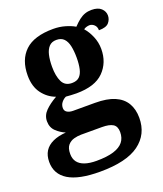

<svg xmlns="http://www.w3.org/2000/svg" viewBox="-148 -671 856 1008"><g transform="rotate(-20 280.0 -167.0)"><path d="M236 240Q118 240 60 204.5Q2 169 2 101Q2 65 17.5 40.5Q33 16 63.5 2Q94 -12 137 -15Q110 -26 87 -47.5Q64 -69 64 -104Q64 -137 89 -162Q114 -187 153 -209Q109 -225 80 -264Q51 -303 51 -364Q51 -452 102 -500.5Q153 -549 260 -549Q295 -549 326 -540Q357 -531 379 -518Q397 -537 413 -549.5Q429 -562 446 -568Q463 -574 483 -574Q519 -574 537 -557Q555 -540 555 -517Q555 -495 540 -477.5Q525 -460 484 -460Q484 -480 472 -491Q460 -502 446 -502Q438 -502 428 -499Q418 -496 413 -491Q433 -469 447.5 -435Q462 -401 462 -364Q462 -288 413 -238.5Q364 -189 260 -189Q249 -189 230 -190Q211 -191 202 -192Q188 -186 177 -172.5Q166 -159 166 -141Q166 -125 179 -117Q192 -109 213 -109H334Q401 -109 443 -91Q485 -73 505.5 -38.5Q526 -4 526 44Q526 136 455 188Q384 240 236 240ZM238 180Q297 180 334 168.5Q371 157 388.5 135Q406 113 406 80Q406 48 386 35.5Q366 23 325 23H209Q189 23 168.5 28.5Q148 34 134 50Q120 66 120 99Q120 126 133.5 144Q147 162 173.5 171Q200 180 238 180ZM257 -248Q284 -248 298.5 -262Q313 -276 319 -302.5Q325 -329 325 -365Q325 -402 319 -430Q313 -458 298 -473.5Q283 -489 256 -489Q230 -489 215 -473Q200 -457 193.5 -429Q187 -401 187 -364Q187 -312 202.5 -280Q218 -248 257 -248Z"/></g></svg>

Font: Noto Serif Armenian
Style: Bold
Weight: 700
Version: Version 2.007